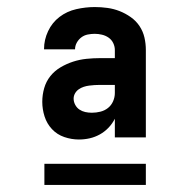

<svg xmlns="http://www.w3.org/2000/svg" viewBox="-20 -713 540 545"><path d="M204 -317Q204 -317 204 -317Q204 -317 204 -317Q183 -317 162.5 -324Q142 -331 127.5 -346.5Q113 -362 106.5 -382.5Q100 -403 100 -424Q100 -444 105.5 -463Q111 -482 123 -497Q135 -512 152 -522Q169 -532 187.5 -538Q206 -544 225.5 -546Q245 -548 264 -548H306V-571Q306 -581 301.5 -590.5Q297 -600 288.5 -606Q280 -612 269.5 -614.5Q259 -617 249 -617Q239 -617 229 -615Q219 -613 211 -607Q203 -601 198 -592Q193 -583 193 -573Q193 -573 193 -573Q193 -573 193 -573H105Q105 -573 105 -573Q105 -573 105 -574Q105 -600 116.5 -624.5Q128 -649 149 -665Q170 -681 196.5 -687Q223 -693 249 -693Q267 -693 285 -690.5Q303 -688 319.5 -681.5Q336 -675 351 -664.5Q366 -654 376 -639Q386 -624 390 -606.5Q394 -589 394 -571V-323H306V-376Q299 -362 288 -350.5Q277 -339 263.5 -331.5Q250 -324 235 -320.5Q220 -317 204 -317ZM241 -393Q253 -393 265 -396Q277 -399 286.5 -406.5Q296 -414 301 -425.5Q306 -437 306 -449V-472H264Q256 -472 248.5 -471.5Q241 -471 233 -470Q225 -469 217.5 -466.5Q210 -464 203.5 -459.5Q197 -455 193 -448Q189 -441 189 -433Q189 -424 193.5 -415.5Q198 -407 205.5 -402Q213 -397 222 -395Q231 -393 241 -393ZM106 -188V-248H394V-188Z"/></svg>

Font: Zed Mono
Style: Bold
Weight: 700
Monospace: yes
Designer: Belleve Invis
Foundry: Belleve Invis
Version: Version 1.0.0; ttfautohint (v1.8.4)